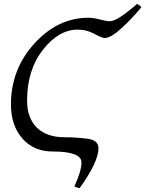

<svg xmlns="http://www.w3.org/2000/svg" viewBox="-20 -788 751 993"><path d="M391.6 185.5Q379.9 183.1 364.7 176.3Q401.4 96.2 401.4 52.7Q401.4 -4.4 253.4 -4.4Q154.3 -4.4 95.5 -72Q36.6 -139.6 36.6 -247.1Q36.6 -430.2 158 -563.2Q279.3 -696.3 438 -696.3Q462.4 -696.3 496.1 -687.3Q529.8 -678.2 548.8 -678.2Q586.4 -678.2 688.5 -767.6Q703.6 -761.2 710.9 -750.5Q670.4 -700.2 612.8 -646.2Q555.2 -592.3 522.9 -591.3Q507.8 -591.3 467.8 -613Q427.7 -634.8 382.8 -634.8Q283.2 -634.8 201.7 -530.3Q120.1 -425.8 120.1 -268.1Q120.1 -177.7 170.7 -127.9Q221.2 -78.1 315.9 -78.1Q369.1 -78.1 429.2 -71Q489.3 -64 489.3 -21Q489.3 49.3 391.6 185.5Z"/></svg>

Font: Kelvinch
Style: Italic
Weight: 400
Italic angle: -10°
Designer: Paul James Miller
Foundry: High-Logic / Made with FontCreator
Version: Version 3.40;July 22, 2017;FontCreator 11.0.0.2388 64-bit